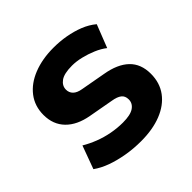

<svg xmlns="http://www.w3.org/2000/svg" viewBox="-137 -628 767 767"><g transform="rotate(-45 246.0 -245.0)"><path d="M246 11Q203 11 163 4Q123 -3 90 -15Q57 -27 32 -45L68 -143Q93 -128 122.5 -116.5Q152 -105 184 -99Q216 -93 247 -93Q290 -93 309.5 -106.5Q329 -120 329 -142Q329 -162 316 -172Q303 -182 278 -186L173 -205Q111 -216 77.5 -250.5Q44 -285 44 -339Q44 -389 72 -425.5Q100 -462 149.5 -481.5Q199 -501 262 -501Q298 -501 332 -495Q366 -489 396.5 -477Q427 -465 451 -445L413 -348Q394 -363 368 -374Q342 -385 315 -391.5Q288 -398 264 -398Q219 -398 199 -383.5Q179 -369 179 -347Q179 -330 190.5 -318.5Q202 -307 226 -303L331 -284Q396 -273 430 -240.5Q464 -208 464 -152Q464 -101 437 -64.5Q410 -28 361 -8.5Q312 11 246 11Z"/></g></svg>

Font: Nunito Sans 12pt ExtraBold
Style: Regular
Weight: 800
Designer: Vernon Adams
Foundry: Vernon Adams
Version: Version 3.101;gftools[0.9.27]